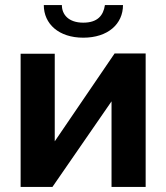

<svg xmlns="http://www.w3.org/2000/svg" viewBox="-20 -734 653 754"><path d="M307 -586C404 -586 463 -640 463 -714H392C386 -674 364 -645 307 -645C249 -645 223 -677 223 -714H152C152 -640 211 -586 307 -586ZM61 0H186L418 -336V0H552V-524H430L195 -179V-523H61Z"/></svg>

Font: FIGSv2-sans-serif
Style: Bold
Weight: 700
Designer: Matt McInerney, Pablo Impallari, Rodrigo Fuenzalida,Mirko Velimirovic
Foundry: Matt McInerney, Pablo Impallari, Rodrigo Fuenzalida
Version: Version 4.021;hotconv 1.0.109;makeotfexe 2.5.65596